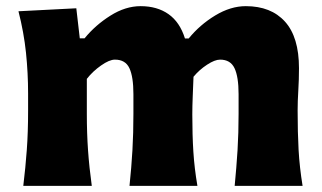

<svg xmlns="http://www.w3.org/2000/svg" viewBox="-20 -604 1047 624"><path d="M742.7 0Q748.5 -60.1 752 -115.7Q755.4 -171.4 755.4 -233.9V-297.9Q755.4 -354.5 742.2 -382.3Q729 -410.2 695.3 -410.2Q678.2 -410.2 653.1 -393.8Q627.9 -377.4 608.9 -354.5Q607.9 -325.2 606.4 -292Q605 -258.8 605 -231.9Q605 -165.5 608.4 -111.3Q611.8 -57.1 621.6 0H400.9Q407.2 -60.1 410.4 -115.7Q413.6 -171.4 413.6 -233.9V-297.9Q413.6 -354.5 400.6 -382.3Q387.7 -410.2 353.5 -410.2Q335.4 -410.2 308.3 -391.1Q281.2 -372.1 262.2 -347.7V-233.9Q262.2 -171.4 266.1 -115.7Q270 -60.1 278.3 0H55.7Q63 -60.1 67.1 -116.9Q71.3 -173.8 71.3 -244.6V-300.8Q71.3 -366.2 64.5 -432.4Q57.6 -498.5 40 -567.4L228 -577.1L239.3 -479.5H254.9Q290 -522.5 338.9 -553.2Q387.7 -584 437 -584Q490.7 -584 527.6 -558.1Q564.5 -532.2 581.1 -479H593.3Q629.4 -523.4 679.4 -553.7Q729.5 -584 778.8 -584Q860.8 -584 906.2 -533.7Q951.7 -483.4 951.7 -382.3Q951.7 -345.2 949.5 -310.1Q947.3 -274.9 947.3 -244.6Q947.3 -173.8 950.4 -116.9Q953.6 -60.1 963.4 0Z"/></svg>

Font: Pinar-FD ExtraBold
Style: Regular
Weight: 800
Designer: Amin Abedi
Version: Version 3.000